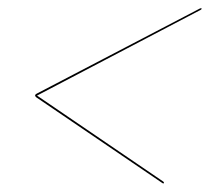

<svg xmlns="http://www.w3.org/2000/svg" viewBox="-20 -570 502 459"><path d="M372 -133Q372 -131.5 370.5 -131.5Q369 -131.5 366.5 -133.5L66.5 -337.5Q63.5 -340 64 -342.5Q64.5 -344.5 67.5 -346L457.5 -549.5Q459.5 -550.5 460.5 -550.5Q462 -550.5 462 -549Q462 -547.5 459 -546L68.5 -341.5L369.5 -136.5Q372 -135 372 -133Z"/></svg>

Font: Fraunces 144pt Thin
Style: Italic
Weight: 100
Italic angle: -16°
Version: Version 1.000;[b76b70a41]